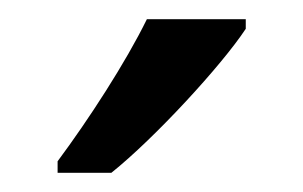

<svg xmlns="http://www.w3.org/2000/svg" viewBox="-20 -786 316 200"><path d="M236 -756V-766H133C111 -721 72 -661 40 -618V-606H96C141 -642 211 -718 236 -756Z"/></svg>

Font: Noto Sans Lao SemiCondensed
Style: Regular
Weight: 400
Width: 4
Designer: Monotype Design Team
Foundry: Monotype Imaging Inc.
Version: Version 2.003